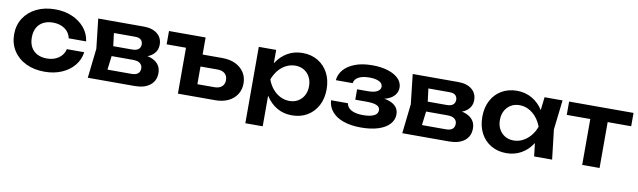

<svg xmlns="http://www.w3.org/2000/svg" viewBox="-43 -1118 6034 1817"><g transform="rotate(10 2974.0 -209.5)"><path d="M716 -232Q706 -159 659.5 -103Q613 -47 540 -16Q467 15 377 15Q275 15 197.5 -22.5Q120 -60 76.5 -128Q33 -196 33 -284Q33 -373 76.5 -440.5Q120 -508 197.5 -546Q275 -584 377 -584Q467 -584 540 -552.5Q613 -521 659.5 -465.5Q706 -410 716 -336H549Q536 -394 489.5 -425.5Q443 -457 377 -457Q324 -457 284.5 -436.5Q245 -416 224 -377.5Q203 -339 203 -284Q203 -230 224 -191.5Q245 -153 284.5 -132.5Q324 -112 377 -112Q444 -112 490.5 -145Q537 -178 549 -232Z M791 0 823 -284 791 -569H1229Q1311 -569 1359 -530.5Q1407 -492 1407 -426Q1407 -364 1359 -325.5Q1311 -287 1225 -280L1237 -308Q1337 -305 1389.5 -266.5Q1442 -228 1442 -159Q1442 -85 1388.5 -42.5Q1335 0 1242 0ZM952 -37 888 -108H1191Q1234 -108 1254 -125.5Q1274 -143 1274 -175Q1274 -204 1252 -222.5Q1230 -241 1180 -241H922V-336H1158Q1200 -336 1219.5 -353Q1239 -370 1239 -399Q1239 -426 1221.5 -443Q1204 -460 1165 -460H889L952 -531L983 -284Z M1777 -405H2012Q2085 -405 2138.5 -379.5Q2192 -354 2222 -308.5Q2252 -263 2252 -202Q2252 -142 2222 -96Q2192 -50 2139 -25Q2086 0 2015 0H1657V-517L1733 -441H1471V-569H1823V-43L1746 -120H1986Q2032 -120 2057.5 -142.5Q2083 -165 2083 -204Q2083 -245 2057.5 -267.5Q2032 -290 1986 -290H1777Z M2334 -569H2501V-388L2494 -366V-229L2501 -188V165H2334ZM2443 -284Q2460 -375 2502.5 -442.5Q2545 -510 2609.5 -547Q2674 -584 2753 -584Q2837 -584 2900.5 -546.5Q2964 -509 3000 -441.5Q3036 -374 3036 -284Q3036 -195 3000 -127.5Q2964 -60 2900.5 -22.5Q2837 15 2753 15Q2673 15 2609.5 -22Q2546 -59 2503 -126.5Q2460 -194 2443 -284ZM2867 -284Q2867 -334 2846.5 -372.5Q2826 -411 2790 -432.5Q2754 -454 2707 -454Q2660 -454 2618 -432.5Q2576 -411 2544.5 -372.5Q2513 -334 2495 -284Q2513 -234 2544.5 -196Q2576 -158 2618 -136.5Q2660 -115 2707 -115Q2754 -115 2790 -136.5Q2826 -158 2846.5 -196Q2867 -234 2867 -284Z M3416 15Q3321 15 3250 -9.5Q3179 -34 3139 -80.5Q3099 -127 3095 -190H3257Q3264 -148 3305 -126Q3346 -104 3416 -104Q3483 -104 3520.5 -121.5Q3558 -139 3558 -176Q3558 -206 3526.5 -220.5Q3495 -235 3426 -235H3320V-335H3423Q3485 -335 3514.5 -353Q3544 -371 3544 -398Q3544 -431 3509.5 -448Q3475 -465 3417 -465Q3353 -465 3314 -445Q3275 -425 3268 -385H3107Q3111 -440 3149 -485Q3187 -530 3256.5 -557Q3326 -584 3424 -584Q3511 -584 3576 -563Q3641 -542 3677 -505Q3713 -468 3713 -420Q3713 -382 3689.5 -350Q3666 -318 3614.5 -299Q3563 -280 3480 -280V-297Q3599 -302 3663.5 -268Q3728 -234 3728 -164Q3728 -113 3691.5 -72Q3655 -31 3585 -8Q3515 15 3416 15Z M3813 0 3845 -284 3813 -569H4251Q4333 -569 4381 -530.5Q4429 -492 4429 -426Q4429 -364 4381 -325.5Q4333 -287 4247 -280L4259 -308Q4359 -305 4411.5 -266.5Q4464 -228 4464 -159Q4464 -85 4410.5 -42.5Q4357 0 4264 0ZM3974 -37 3910 -108H4213Q4256 -108 4276 -125.5Q4296 -143 4296 -175Q4296 -204 4274 -222.5Q4252 -241 4202 -241H3944V-336H4180Q4222 -336 4241.5 -353Q4261 -370 4261 -399Q4261 -426 4243.5 -443Q4226 -460 4187 -460H3911L3974 -531L4005 -284Z M5080 0 5056 -208 5083 -284 5056 -359 5080 -569H5253L5220 -284L5253 0ZM5124 -284Q5108 -194 5065.5 -126.5Q5023 -59 4958.5 -22Q4894 15 4814 15Q4731 15 4667 -22.5Q4603 -60 4567.5 -127.5Q4532 -195 4532 -284Q4532 -374 4567.5 -441.5Q4603 -509 4667 -546.5Q4731 -584 4814 -584Q4894 -584 4958.5 -547Q5023 -510 5066 -442.5Q5109 -375 5124 -284ZM4701 -284Q4701 -234 4721.5 -196Q4742 -158 4778 -136.5Q4814 -115 4861 -115Q4908 -115 4949.5 -136.5Q4991 -158 5023 -196Q5055 -234 5073 -284Q5055 -334 5023 -372.5Q4991 -411 4949.5 -432.5Q4908 -454 4861 -454Q4814 -454 4778 -432.5Q4742 -411 4721.5 -372.5Q4701 -334 4701 -284Z M5542 -511H5709V0H5542ZM5316 -569H5935V-441H5316Z"/></g></svg>

Font: Unbounded Medium
Style: Regular
Weight: 500
Designer: Luke Prowse, Jean-Baptiste Morizot, Fátima Lázaro, Florian Runge
Foundry: NaN
Version: Version 1.700